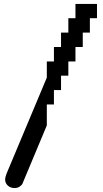

<svg xmlns="http://www.w3.org/2000/svg" viewBox="-20 -820 519 972"><path d="M54 132Q33 132 19.5 119.5Q6 107 6 89Q6 77 14 57L217 -427V-509H253V-582H289V-655H326V-728H362V-800H471V-728H435V-655H399V-582H362V-509H326V-437H289V-364H253V-291H217V-185L94 109Q90 118 79 125Q68 132 54 132Z"/></svg>

Font: Hjärnsläpp Display
Style: Regular
Weight: 400
Designer: Baptiste Guesnon
Foundry: Bloom Type
Version: Version 1.000